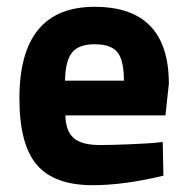

<svg xmlns="http://www.w3.org/2000/svg" viewBox="-20 -532 550 564"><path d="M273 -106Q309 -106 355.5 -108Q402 -110 430 -112L458 -115L460 -16Q345 12 252 12Q139 12 88 -48Q37 -108 37 -243Q37 -512 258 -512Q476 -512 476 -286L466 -193H172Q173 -147 196.5 -126.5Q220 -106 273 -106ZM171 -295H344Q344 -355 325 -378.5Q306 -402 258 -402Q211 -402 191.5 -377.5Q172 -353 171 -295Z"/></svg>

Font: TitilliumText
Style: ExtraBold
Weight: 800
Designer: Accademia di Belle Arti di Urbino and others
Foundry: Accademia di Belle Arti di Urbino and others.
Version: Version 60.001